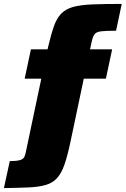

<svg xmlns="http://www.w3.org/2000/svg" viewBox="-80 -762 642 981"><path d="M-60 199 -30 61Q8 61 24 55.5Q40 50 45 38.5Q50 27 53 10L131 -360H46L78 -510H163L166 -523Q181 -587 195.5 -628Q210 -669 233 -692.5Q256 -716 293.5 -726.5Q331 -737 391.5 -739.5Q452 -742 542 -742L513 -605Q461 -605 436.5 -602Q412 -599 403 -587Q394 -575 388 -547L380 -510H493L461 -360H348L280 -37Q265 34 249.5 78.5Q234 123 212 147.5Q190 172 155.5 182.5Q121 193 68.5 195.5Q16 198 -60 199Z"/></svg>

Font: Saira Black
Style: Italic
Weight: 900
Italic angle: -12°
Designer: Hector Gatti with collaboration of the Omnibus-Type team
Foundry: Omnibus-Type
Version: Version 1.100; ttfautohint (v1.8.3)